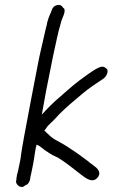

<svg xmlns="http://www.w3.org/2000/svg" viewBox="-20 -719 454 767"><path d="M48 -21C47 -13 45 -5 45 2L44 5C43 20 66 38 81 21C93 19 101 3 101 -10C102 -14 103 -18 104 -23L107 -37C109 -46 111 -56 113 -67L117 -92C119 -105 121 -121 126 -141C144 -135 152 -122 170 -112C182 -103 198 -95 212 -89C246 -68 276 -43 307 -19C320 -10 349 16 370 -10C387 -30 368 -48 357 -55C350 -62 341 -66 333 -74C312 -89 290 -107 267 -121C245 -137 219 -151 195 -164L193 -166C189 -168 185 -172 181 -175C173 -183 164 -190 157 -198C163 -203 167 -212 173 -218C187 -231 206 -250 218 -264C247 -293 280 -320 312 -347C336 -367 366 -387 392 -404C406 -413 419 -439 401 -448C390 -459 372 -448 361 -442C341 -430 321 -415 302 -401C299 -399 296 -397 293 -394C285 -388 277 -382 269 -375L248 -357C238 -348 228 -339 216 -329C191 -308 169 -285 147 -261C158 -325 171 -393 184 -455C187 -474 192 -492 195 -509C204 -549 212 -591 223 -627C226 -646 250 -679 231 -689C224 -706 195 -701 188 -682L182 -666C176 -654 172 -642 169 -631C168 -624 166 -615 163 -605C156 -576 148 -540 141 -509C138 -494 134 -478 131 -461C113 -370 94 -267 76 -172L68 -126C65 -111 64 -98 62 -85C60 -72 57 -61 55 -50C53 -40 51 -30 48 -21Z"/></svg>

Font: Scribbler
Style: Ita
Weight: 400
Designer: Mew Too
Foundry: Cannot Into Space Fonts
Version: Version 1.001